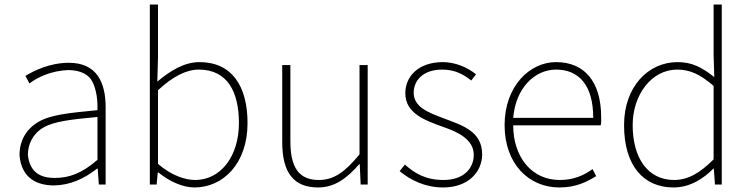

<svg xmlns="http://www.w3.org/2000/svg" viewBox="-20 -814 3309 847"><path d="M218 4C290 3 352 -26 408 -70H411L416 0H446V-341C446 -449 408 -537 284 -537C197 -537 126 -500 92 -479L110 -446C147 -474 206 -502 282 -505C336 -504 372 -486 389 -451C406 -415 411 -372 410 -328C289 -316 205 -309 149 -276C93 -243 66 -190 66 -130C74 -29 142 4 218 4ZM221 -29C162 -29 111 -51 103 -131C103 -175 123 -223 171 -251C219 -279 293 -287 410 -298V-109C341 -49 285 -29 221 -29Z M838 13C963 13 1072 -91 1072 -271C1072 -434 1003 -540 860 -540C792 -540 730 -501 674 -454L677 -560V-794H641V0H671L676 -53H679C728 -13 787 13 838 13ZM841 -20C798 -20 737 -39 677 -91V-416C742 -476 801 -507 857 -507C986 -507 1034 -405 1034 -271C1034 -124 953 -20 841 -20Z M1384 13C1457 13 1512 -29 1565 -90H1567L1571 0H1602V-527H1566V-133C1501 -54 1452 -20 1387 -20C1298 -20 1261 -75 1261 -192V-527H1225V-188C1225 -51 1276 13 1384 13Z M1935 13C2046 13 2107 -56 2107 -133C2107 -237 2016 -262 1932 -294C1869 -318 1805 -342 1805 -405C1805 -457 1844 -507 1931 -507C1987 -507 2024 -486 2059 -459L2080 -486C2041 -518 1986 -540 1934 -540C1825 -540 1768 -476 1768 -403C1768 -312 1858 -282 1938 -253C1999 -232 2070 -199 2070 -131C2070 -71 2025 -20 1937 -20C1858 -20 1810 -49 1766 -88L1743 -59C1790 -20 1855 13 1935 13Z M2447 13C2524 13 2570 -13 2610 -37L2594 -68C2554 -39 2509 -20 2449 -20C2325 -20 2244 -122 2244 -261H2630C2633 -274 2632 -286 2632 -297C2632 -454 2558 -540 2433 -540C2316 -540 2206 -433 2206 -262C2206 -90 2314 13 2447 13ZM2244 -294C2255 -427 2340 -507 2433 -507C2533 -507 2597 -439 2597 -294Z M2951 13C3024 13 3083 -26 3127 -70H3129L3134 0H3164V-794H3128V-573L3131 -474C3076 -517 3033 -540 2969 -540C2841 -540 2733 -433 2733 -262C2733 -83 2819 13 2951 13ZM2954 -20C2837 -20 2771 -118 2771 -262C2771 -398 2856 -507 2967 -507C3023 -507 3068 -487 3128 -435V-111C3068 -51 3015 -20 2954 -20Z"/></svg>

Font: SSpoqa Han Sans Neo Thin
Style: Regular
Weight: 100
Designer: [Spoqa Han Sans Neo] Dong-huui Kim  Younghwa Kang  Yujin Lee  [Noto Sans] Ryoko NISHIZUKA  (kana & ideographs); Paul D. 
Foundry: Spoqa (http://www.spoqa-han-sans.com)
Version: Version 1.000